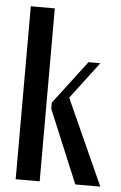

<svg xmlns="http://www.w3.org/2000/svg" viewBox="-51 -736 487 773"><g transform="rotate(5 192.0 -349.5)"><path d="M139 0H42V-699H139ZM228 -346 384 0H283L160 -295V-320L293 -495H341Z"/></g></svg>

Font: Moniqa Paragraph
Style: Bold
Weight: 700
Designer: Rajesh Rajput
Foundry: Rajesh Rajput
Version: Version 1.000